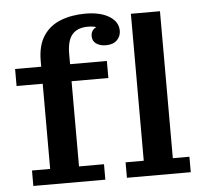

<svg xmlns="http://www.w3.org/2000/svg" viewBox="-52 -788 890 842"><g transform="rotate(-5 393.0 -366.5)"><path d="M473 0V-68H553V-715H681V-68H754V0ZM61 0V-68H141V-443H26V-518H141V-543Q141 -611 168.5 -653Q196 -695 244.5 -714Q293 -733 354 -733Q419 -733 458.5 -709Q498 -685 498 -645Q498 -621 481 -604Q464 -587 432 -587Q407 -587 390 -598.5Q373 -610 373 -632Q373 -659 397 -670Q381 -675 360 -675Q314 -675 291 -648.5Q268 -622 268 -562V-518H430V-443H268V-68H378V0Z"/></g></svg>

Font: Montagu Slab 16pt Medium
Style: Regular
Weight: 500
Designer: Florian Karsten
Foundry: Florian Karsten
Version: Version 1.000; ttfautohint (v1.8.3)